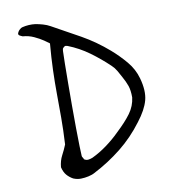

<svg xmlns="http://www.w3.org/2000/svg" viewBox="-86 -823 861 936"><g transform="rotate(-10 344.5 -355.0)"><path d="M277 31Q259 35 240 35.5Q221 36 202 28Q184 18 171.5 3.5Q159 -11 153 -36Q156 -68 169 -92.5Q182 -117 192 -142Q196 -214 196 -274.5Q196 -335 195.5 -392Q195 -449 197 -509.5Q199 -570 205 -640Q199 -645 180 -658Q161 -671 135 -683Q109 -695 80 -697Q68 -702 64 -705Q60 -708 60 -713Q63 -724 71.5 -732Q80 -740 86 -741Q102 -745 118.5 -746Q135 -747 151 -745Q169 -742 188 -736.5Q207 -731 223 -722Q293 -684 362 -645Q431 -606 492 -553Q530 -520 562.5 -481.5Q595 -443 608 -396Q626 -332 614 -286.5Q602 -241 560 -187Q510 -120 446 -69Q382 -18 308 20Q301 24 293 26.5Q285 29 277 31ZM270 -55Q281 -48 291.5 -49.5Q302 -51 312 -55Q350 -73 386 -99.5Q422 -126 451 -155Q498 -199 523.5 -234Q549 -269 554 -311Q554 -347 546 -369.5Q538 -392 524 -417Q515 -434 505.5 -450.5Q496 -467 482 -480Q439 -521 391 -556Q343 -591 287 -613Q277 -616 273.5 -614Q270 -612 268 -610Q264 -606 263 -604.5Q262 -603 261 -592Q260 -573 259.5 -531Q259 -489 258.5 -434.5Q258 -380 258 -322Q258 -264 258.5 -211.5Q259 -159 260 -122Q261 -85 262 -73Q262 -69 265.5 -64.5Q269 -60 270 -55Z"/></g></svg>

Font: Mynerve
Style: Regular
Weight: 400
Designer: Carolina Short
Foundry: Carolina Short
Version: Version 1.000; ttfautohint (v1.8.4.7-5d5b)